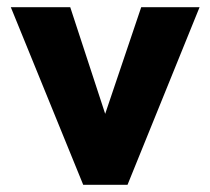

<svg xmlns="http://www.w3.org/2000/svg" viewBox="-20 -513 584 533"><path d="M10 -493H175L272 -197L372 -493H534L334 0H211Z"/></svg>

Font: Hanken Grotesk Black
Style: Regular
Weight: 900
Designer: Alfredo Marco Pradil
Foundry: Hanken Design Co.
Version: Version 3.014